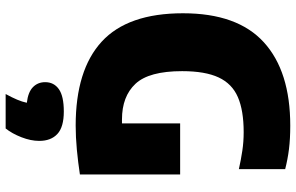

<svg xmlns="http://www.w3.org/2000/svg" viewBox="-204 -586 1048 680"><g transform="rotate(90 320.0 -246.0)"><path d="M425 10Q228 10 127.5 -82.2Q27 -174.5 27 -370Q27 -563 129.8 -656.5Q232.5 -750 425 -750Q471.5 -750 507.8 -745.5Q544 -741 579 -732V-568Q545.5 -575.5 514 -580.2Q482.5 -585 448 -585Q371.5 -585 324 -564.5Q276.5 -544 254.2 -496.2Q232 -448.5 232 -367Q232 -249.5 276.8 -201.8Q321.5 -154 403 -154Q410 -154 417 -154V-360H598V-5Q555.5 1.5 510.2 5.8Q465 10 425 10ZM313 258Q325.5 235 333 217.2Q340.5 199.5 344 183Q306 178.5 288.5 161.2Q271 144 271 118Q271 87 295.8 69.5Q320.5 52 375 52Q430 52 454.5 74.8Q479 97.5 479 139Q479 169 466 202.2Q453 235.5 435 258Z"/></g></svg>

Font: Encode Sans Condensed Black
Style: Regular
Weight: 900
Width: 3
Designer: Multiple Designers
Foundry: Impallari Type
Version: Version 3.000; ttfautohint (v1.8.3) -l 8 -r 50 -G 200 -x 14 